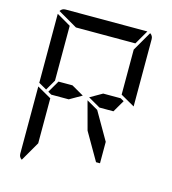

<svg xmlns="http://www.w3.org/2000/svg" viewBox="-139 -1113 1094 1220"><g transform="rotate(15 408.0 -503.0)"><path d="M387 -500 307 -454H212H192L169 -467L215 -546H307ZM624 -546 647 -533 601 -454H509L429 -500L509 -546ZM192 -218V-134L118 -6Q99 -18 99 -41V-483L192 -430ZM698 -994Q717 -982 717 -959V-517L624 -570V-607V-782V-866ZM233 -907 105 -981Q117 -1000 140 -1000H676Q676 -1000 678 -1000L624 -907H621H590H454H362ZM604 -254V-113H578L474 -293L424 -479L499 -436ZM99 -959Q99 -959 99 -961L192 -907V-905V-895V-887V-782V-578V-546L152 -477L99 -507Z"/></g></svg>

Font: DSEG14 Modern
Style: Regular
Weight: 400
Designer: Keshikan(Twitter:@keshinomi_88pro)
Version: Version 0.46